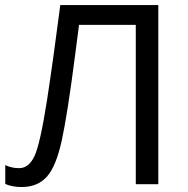

<svg xmlns="http://www.w3.org/2000/svg" viewBox="-20 -734 748 765"><path d="M610.8 -713.9H220.2C202.1 -573.7 184.6 -446.8 167 -332.5C148.9 -218.3 132.8 -145 117.7 -112.8C102.5 -80.1 82 -64 56.2 -64C36.1 -64 18.1 -67.9 1 -76.2V-1C20 7.3 42 11.2 65.9 11.2C108.4 11.2 141.6 -2.4 166.5 -29.8C190.9 -56.6 210.9 -105 226.1 -174.3C241.2 -243.7 259.3 -358.4 279.8 -518.6L294.9 -634.8H521V0H610.8Z"/></svg>

Font: Noto Reveo Sans
Style: Regular
Weight: 400
Designer: Monotype Design team
Foundry: Monotype Imaging Inc.
Version: Version 1.04